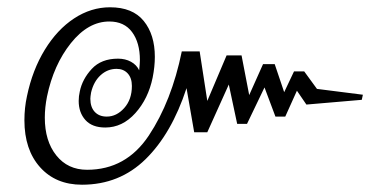

<svg xmlns="http://www.w3.org/2000/svg" viewBox="-20 -535 1025 527"><path d="M47 -205Q47 -239 54 -271Q69 -343 103 -398.5Q137 -454 183.5 -484.5Q230 -515 282 -515Q344 -515 374.5 -477.5Q405 -440 405 -379Q405 -352 399 -322Q387 -264 351.5 -224.5Q316 -185 269 -185Q233 -185 214.5 -205.5Q196 -226 196 -258Q196 -271 199 -284Q206 -318 232 -346Q258 -374 304 -374Q324 -374 339.5 -365.5Q355 -357 362 -342Q364 -362 364 -370Q364 -418 342.5 -447Q321 -476 280 -476Q222 -476 174.5 -416.5Q127 -357 109 -270Q103 -240 103 -212Q103 -148 134.5 -108.5Q166 -69 219 -69Q326 -69 388.5 -163Q451 -257 479 -394H528L549 -258L602 -383H643L664 -274L702 -359H734L760 -282L787 -339H815L850 -291L976 -275L973 -261L821 -248L795 -286L763 -215H736L706 -295L658 -195H631L608 -303L549 -172H513L492 -293Q451 -168 379.5 -98Q308 -28 205 -28Q133 -28 90 -76Q47 -124 47 -205ZM342 -299Q342 -321 330.5 -333.5Q319 -346 300 -346Q275 -346 256 -328.5Q237 -311 230 -281Q228 -269 228 -264Q228 -241 240 -228Q252 -215 273 -215Q300 -215 321 -238.5Q342 -262 342 -299Z"/></svg>

Font: Taviraj
Style: Italic
Weight: 400
Italic angle: -12°
Designer: Katatrad Team
Foundry: CadsonDemak
Version: Version 1.001